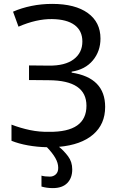

<svg xmlns="http://www.w3.org/2000/svg" viewBox="-20 -746 617 986"><path d="M279 116Q279 91 264 65Q249 39 221 10Q171 9 123.5 0.5Q76 -8 39 -23V-106Q86 -88 134 -78Q182 -68 232 -69Q424 -67 424 -203Q424 -333 231 -334L129 -335V-410L231 -409Q314 -408 358.5 -441.5Q403 -475 403 -533Q403 -588 363 -617.5Q323 -647 247 -648Q167 -649 75 -609L47 -686Q90 -705 141.5 -715.5Q193 -726 248 -726Q366 -726 431 -679Q496 -632 496 -548Q496 -483 457 -436Q418 -389 348 -378V-373Q520 -347 520 -197Q520 -108 458 -55Q396 -2 283 8Q308 28 329.5 56.5Q351 85 351 124Q351 168 325.5 194Q300 220 251 220Q220 220 193 212V156Q210 161 236 161Q254 161 266.5 149.5Q279 138 279 116Z"/></svg>

Font: Noto Sans Historical
Style: Regular
Weight: 400
Designer: Monotype Design Team
Foundry: Monotype Imaging Inc.
Version: Version 2.013; ttfautohint (v1.8.4.7-5d5b)